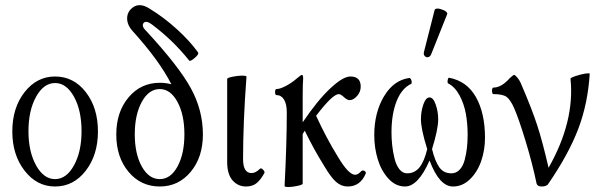

<svg xmlns="http://www.w3.org/2000/svg" viewBox="-20 -728 2372 761"><path d="M198.2 11.2Q126 11.2 77.4 -51.5Q28.8 -114.3 28.8 -207Q28.8 -300.8 77.4 -362.8Q126 -424.8 198.2 -424.8Q272 -424.8 320.1 -362.8Q368.2 -300.8 368.2 -207Q368.2 -113.8 319.8 -51.3Q271.5 11.2 198.2 11.2ZM303.2 -208Q303.2 -290.5 273.2 -344.7Q243.2 -398.9 198.2 -398.9Q153.3 -398.9 123 -344.5Q92.8 -290 92.8 -208Q92.8 -127 123 -72.5Q153.3 -18.1 198.2 -18.1Q243.2 -18.1 273.2 -72.5Q303.2 -127 303.2 -208Z M613.3 11.2Q538.1 11.2 489.5 -46.9Q440.9 -105 440.9 -194.8Q440.9 -284.2 489.5 -342Q538.1 -399.9 613.3 -399.9Q637.7 -399.9 659.2 -394Q611.8 -487.8 503.9 -606.9Q486.3 -627 484.1 -648.9Q481.9 -670.9 495.1 -688Q526.4 -724.6 574.2 -692.9Q630.9 -658.2 682.4 -611.1Q733.9 -564 765.1 -520Q769.5 -513.7 752 -498.5Q734.4 -483.4 730 -487.8Q665.5 -568.8 581.1 -631.8Q560.5 -647 550.3 -638.2Q539.1 -626 557.1 -607.9Q687 -467.8 735.6 -379.9Q784.2 -292 784.2 -194.8Q784.2 -105 735.8 -46.9Q687.5 11.2 613.3 11.2ZM613.3 -18.1Q656.2 -18.1 683.6 -68.1Q710.9 -118.2 710.9 -195.8Q710.9 -273.4 683.3 -324.2Q655.8 -375 613.3 -375Q569.8 -375 542 -324.2Q514.2 -273.4 514.2 -195.8Q514.2 -118.2 542 -68.1Q569.8 -18.1 613.3 -18.1Z M955.1 11.2Q923.3 11.2 901.9 -12.9Q880.4 -37.1 880.4 -86.9V-415Q880.4 -419.4 900.1 -423.6Q919.9 -427.7 937 -428.2Q954.1 -428.7 957 -424.8Q943.4 -244.1 943.4 -97.2Q943.4 -42 977.1 -42Q993.2 -42 1010.3 -59.1Q1014.6 -63.5 1022.2 -55.9Q1029.8 -48.3 1028.3 -43Q1014.2 -16.6 997.8 -2.7Q981.4 11.2 955.1 11.2Z M1107.9 9.8Q1116.7 -159.7 1116.7 -282.2Q1116.7 -315.9 1105.7 -333.5Q1094.7 -351.1 1075.7 -351.1Q1070.3 -351.1 1070.3 -363Q1070.3 -375 1075.7 -375Q1089.4 -375 1112.5 -387Q1135.7 -398.9 1157.7 -418Q1172.9 -431.2 1176.8 -431.2Q1181.6 -431.2 1181.6 -417Q1179.7 -394 1179.7 -345.2V-243.2Q1238.8 -330.6 1289.1 -377.7Q1339.4 -424.8 1368.7 -424.8Q1409.7 -424.8 1409.7 -384.8Q1409.7 -363.3 1395 -347.2Q1380.4 -331.1 1365.7 -331.1Q1356.4 -331.1 1343.3 -343Q1330.1 -355 1322.8 -355Q1298.3 -355 1232.9 -269Q1274.4 -179.2 1317.9 -108.9Q1361.3 -35.2 1387.7 -35.2Q1398.9 -35.2 1413.1 -50.8Q1415.5 -52.7 1420.2 -52.2Q1424.8 -51.8 1428.2 -47.6Q1431.6 -43.5 1428.7 -38.1Q1407.2 11.2 1357.9 11.2Q1333 11.2 1312.3 -6.8Q1291.5 -24.9 1264.6 -70.8Q1222.2 -138.7 1188 -210Q1186.5 -208 1183.8 -203.4Q1181.2 -198.7 1179.7 -196.8V0Q1179.7 3.9 1160.9 8.3Q1142.1 12.7 1126.2 13.2Q1110.4 13.7 1107.9 9.8Z M1689.5 -514.2Q1685.5 -503.4 1677.2 -501.5Q1668.9 -499.5 1663.3 -506.1Q1657.7 -512.7 1660.6 -522.9L1702.6 -688Q1703.6 -692.4 1709.7 -693.6Q1715.8 -694.8 1723.4 -692.9Q1731 -690.9 1738 -688Q1745.1 -685.1 1749.5 -680.4Q1753.9 -675.8 1752.4 -671.9ZM1585.4 11.2Q1547.9 11.2 1519.3 -20.3Q1490.7 -51.8 1477.1 -97.2Q1463.4 -142.6 1463.4 -191.9Q1463.4 -281.7 1502 -346.2Q1540.5 -410.6 1602.5 -418.9Q1606 -419.4 1608.9 -413.8Q1611.8 -408.2 1611.8 -403.1Q1611.8 -397.9 1610.4 -396Q1572.3 -378.4 1552 -327.1Q1531.7 -275.9 1531.7 -203.1Q1531.7 -178.2 1534.4 -152.8Q1537.1 -127.4 1543.5 -100.8Q1549.8 -74.2 1562.7 -57.6Q1575.7 -41 1593.8 -41Q1624 -41 1643.1 -65.2Q1662.1 -89.4 1673.3 -137.2Q1648.4 -215.8 1648.4 -255.9Q1648.4 -286.1 1658 -314Q1667.5 -341.8 1682.6 -341.8Q1697.3 -341.8 1707 -313.5Q1716.8 -285.2 1716.8 -254.9Q1716.8 -215.8 1692.4 -137.2Q1704.1 -88.9 1721.2 -64.9Q1738.3 -41 1768.6 -41Q1788.1 -41 1801.8 -55.4Q1815.4 -69.8 1821.8 -94.2Q1828.1 -118.7 1830.8 -142.3Q1833.5 -166 1833.5 -193.8Q1833.5 -238.3 1826.4 -277.3Q1819.3 -316.4 1801.3 -350.1Q1783.2 -383.8 1755.4 -397.9Q1753.9 -399.4 1753.9 -404.5Q1753.9 -409.7 1755.6 -415Q1757.3 -420.4 1759.8 -419.9Q1830.6 -406.7 1866.5 -343Q1902.3 -279.3 1902.3 -182.1Q1902.3 -133.3 1887.2 -89.6Q1872.1 -45.9 1842.5 -17.3Q1813 11.2 1775.4 11.2Q1721.2 11.2 1682.6 -91.8Q1637.2 11.2 1585.4 11.2Z M2127 11.2Q2110.4 11.2 2106.9 0Q2089.8 -81.5 2063.2 -168.9Q2036.6 -256.3 2018.1 -298.8Q2002.9 -333.5 1987.5 -344.2Q1972.2 -355 1936 -355Q1930.2 -355 1930.2 -367.9Q1930.2 -380.9 1936 -380.9Q1967.8 -380.9 2001 -418.9Q2014.6 -431.2 2018.1 -431.2Q2021.5 -431.2 2031 -419.7Q2040.5 -408.2 2046.4 -393.1Q2087.9 -296.9 2109.1 -231.9Q2130.4 -167 2154.3 -63Q2258.8 -247.1 2241.2 -416Q2241.2 -419.9 2261 -426.5Q2280.8 -433.1 2297.6 -436Q2314.5 -439 2317.4 -436Q2310.1 -317.4 2272 -217.3Q2233.9 -117.2 2154.3 -1Q2147.9 11.2 2127 11.2Z"/></svg>

Font: Junicode SmCond Light
Style: Regular
Weight: 300
Width: 4
Designer: Peter S. Baker
Version: Version 2.206